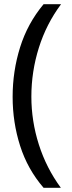

<svg xmlns="http://www.w3.org/2000/svg" viewBox="-20 -978 340 912"><path d="M40 -518Q40 -640 75.5 -753.5Q111 -867 187 -958H270Q200 -864 164.5 -751Q129 -638 129 -519Q129 -403 164.5 -291.5Q200 -180 269 -86H187Q111 -174 75.5 -285.5Q40 -397 40 -518Z"/></svg>

Font: Noto Sans Khmer UI ExtraCondensed
Style: Regular
Weight: 400
Width: 2
Designer: Danh Hong and the Monotype Design Team
Foundry: Monotype Imaging Inc.
Version: Version 2.002; ttfautohint (v1.8.4.7-5d5b)